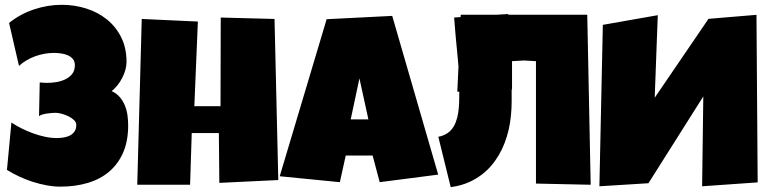

<svg xmlns="http://www.w3.org/2000/svg" viewBox="-20 -765 3189 795"><path d="M510.7 -246.1Q510.7 -181.2 490 -133.5Q469.2 -85.9 432.1 -54.4Q395 -22.9 343.5 -7.6Q292 7.8 230.5 7.8Q202.6 7.8 173.3 2.4Q144 -2.9 115.2 -12.2Q86.4 -21.5 59.3 -34.2Q32.2 -46.9 8.8 -61.5L27.3 -257.8Q45.9 -245.1 68.8 -233.6Q91.8 -222.2 116.5 -213.1Q141.1 -204.1 166.3 -198.7Q191.4 -193.4 214.8 -193.4Q228.5 -193.4 242.9 -195.6Q257.3 -197.8 269 -203.6Q280.8 -209.5 288.3 -220.2Q295.9 -231 295.9 -248Q295.9 -258.8 286.1 -268.1Q276.4 -277.3 262.7 -283.9Q249 -290.5 234.4 -294.2Q219.7 -297.9 210 -297.9Q203.1 -297.9 193.6 -297.1Q184.1 -296.4 174.3 -294.9Q164.6 -293.5 155.5 -290.8Q146.5 -288.1 141.6 -284.2L144.5 -423.8Q152.8 -422.9 160.2 -422.4Q167.5 -421.9 175.8 -421.9Q192.9 -421.9 212.9 -425Q232.9 -428.2 250 -436.3Q267.1 -444.3 278.6 -458.5Q290 -472.7 290 -495.1Q290 -511.2 281.2 -521.2Q272.5 -531.2 259.5 -536.6Q246.6 -542 231.4 -543.9Q216.3 -545.9 204.1 -545.9Q164.6 -545.9 126.2 -532.2Q87.9 -518.6 58.6 -492.2L17.6 -669.9Q62.5 -706.5 119.9 -725.8Q177.2 -745.1 235.4 -745.1Q288.6 -745.1 337.2 -729.7Q385.7 -714.4 422.9 -684.3Q460 -654.3 481.9 -610.4Q503.9 -566.4 503.9 -508.8Q503.9 -492.2 499 -475.1Q494.1 -458 485.8 -441.9Q477.5 -425.8 466.3 -411.9Q455.1 -397.9 442.4 -387.7Q462.9 -378.4 476.1 -362.8Q489.3 -347.2 497.1 -328.1Q504.9 -309.1 507.8 -287.8Q510.7 -266.6 510.7 -246.1Z M1132.3 -19.5 888.2 -7.8 886.2 -213.9H773.9L767.1 0H548.3L566.9 -686.5L799.3 -675.8L784.7 -325.2H893.1L894 -692.4L1116.7 -686.5Z M1794.4 -42 1552.2 -10.7 1522.9 -121.1H1411.6L1387.2 -10.7L1138.2 -35.2L1332.5 -685.5L1604 -699.2ZM1505.4 -270.5 1468.3 -440.4 1432.1 -270.5Z M2098.6 -398.9V-345.2Q2098.6 -316.9 2095.7 -288.1Q2090.3 -227.1 2069.3 -172.6Q2048.3 -118.2 2012.5 -77.1Q1976.6 -36.1 1925.3 -12.2Q1889.2 4.4 1846.2 9.8L1794.9 -198.7Q1807.1 -200.7 1816.9 -205.1Q1835.4 -212.9 1847.7 -226.6Q1859.9 -240.2 1866.9 -258.5Q1874 -276.9 1877.2 -297.6Q1880.4 -318.4 1881.1 -340.3Q1881.8 -362.3 1881.8 -383.8V-385.3H1873.5L1878.4 -489.7Q1876.5 -514.2 1874 -538.6Q1866.2 -615.2 1860.4 -692.4L1887.2 -694.3L1887.7 -704.1H2039.1L2084 -707Q2084 -705.6 2084.5 -704.1H2411.6L2425.8 0L2199.2 -4.9V-511.7L2149.9 -514.6L2100.1 -511.7V-390.1Z M2887.2 6.3 2892.1 -365.7 2665 -6.3 2461.9 6.3 2476.1 -662.1 2703.6 -702.1 2690.9 -360.4 2913.6 -687 3112.3 -703.6 3117.2 -9.8Z"/></svg>

Font: Luckiest Guy RUS-BEL-UKR
Style: Regular
Weight: 400
Designer: Astigmatic (AOETI)
Foundry: Astigmatic (AOETI)
Version: Version 1.00 March 11, 2019, initial release